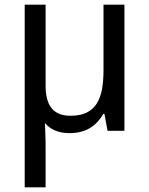

<svg xmlns="http://www.w3.org/2000/svg" viewBox="-20 -556 634 816"><path d="M173.8 -190.9Q173.8 -127.4 199.7 -95.7Q225.6 -64 279.8 -64Q319.8 -64 346.7 -76.7Q373.5 -89.4 389.9 -114Q406.2 -138.7 413.1 -174.8Q419.9 -210.9 419.9 -257.8V-536.1H508.8V0H437L423.8 -71.8H418.9Q395.5 -31.2 360.4 -10.7Q325.2 9.8 274.9 9.8Q239.7 9.8 213.9 -1.5Q188 -12.7 170.9 -33.2Q171.4 -14.6 172.4 4.9Q173.3 22 173.6 42.7Q173.8 63.5 173.8 84V240.2H85V-536.1H173.8Z"/></svg>

Font: Puppies Kittens
Style: Regular
Weight: 400
Foundry: Ascender Corporation and Peter Mawhorter
Version: Version 0.1